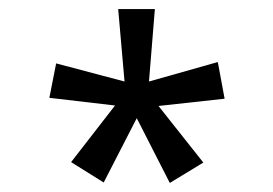

<svg xmlns="http://www.w3.org/2000/svg" viewBox="-20 -772 603 424"><path d="M355 -368 282 -511 209 -369 137 -414 234 -539 89 -556 104 -632 255 -592 241 -752H322L309 -592L461 -635L476 -554L330 -538L429 -413Z"/></svg>

Font: Noto Sans Mono SemiCondensed
Style: Regular
Weight: 400
Width: 4
Designer: Monotype Design Team
Foundry: Monotype Imaging Inc.
Version: Version 2.014